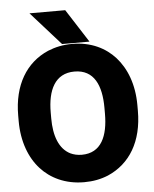

<svg xmlns="http://www.w3.org/2000/svg" viewBox="-60 -951 811 1011"><g transform="rotate(-5 345.5 -445.5)"><path d="M28 -340C28 -232 62 -144 116 -85C166 -30 243 10 344 10C391 10 432 2 471 -14C589 -65 658 -178 658 -340V-370C658 -479 624 -566 570 -626C520 -681 445 -721 343 -721C296 -721 254 -712 215 -696C97 -645 28 -531 28 -370ZM134 -901 291 -725H436L323 -901ZM200 -340V-371C200 -489 240 -575 343 -575C447 -575 484 -489 484 -371V-340C484 -222 447 -135 344 -135C321 -135 301 -140 284 -148C226 -177 200 -247 200 -340Z"/></g></svg>

Font: Asimov Pro
Style: Ult
Weight: 900
Designer: Google
Version: Version 2.000980; 2014